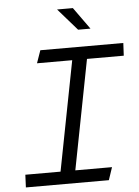

<svg xmlns="http://www.w3.org/2000/svg" viewBox="-61 -988 751 1035"><g transform="rotate(-5 314.0 -470.5)"><path d="M36.5 0H485.5L508.5 -68.5H310L425 -661.5H624L627.5 -730H178.5L154.5 -661.5H345L230 -68.5H39.5ZM287.5 -941 391 -822.5H458L373 -941Z"/></g></svg>

Font: Monaspace Krypton Light
Style: Italic
Weight: 300
Italic angle: -11°
Designer: Riley Cran & the Lettermatic Team
Foundry: Lettermatic
Version: Version 1.101 (Monaspace Krypton)